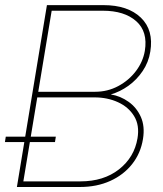

<svg xmlns="http://www.w3.org/2000/svg" viewBox="-28 -748 652 768"><path d="M39.6 0 159.7 -727.5H385.7Q483.4 -727.5 535.4 -677.5Q587.4 -627.4 573.2 -541.5Q566.4 -499 542.7 -463.9Q519 -428.7 485.6 -404.8Q452.1 -380.9 416 -370.6V-370.1Q454.1 -363.8 486.3 -340.8Q518.6 -317.9 535.4 -280.3Q552.2 -242.7 543.9 -191.9Q534.7 -134.8 500.5 -91.6Q466.3 -48.3 412.8 -24.2Q359.4 0 291 0ZM65.4 -22.5H293.5Q386.7 -22.5 448 -70.6Q509.3 -118.7 522 -194.8Q530.8 -247.1 508.5 -283.4Q486.3 -319.8 444.1 -339.1Q401.9 -358.4 350.6 -358.4H121.1ZM125 -380.9H352.5Q402.3 -380.9 444.8 -403.6Q487.3 -426.3 515.6 -463.6Q543.9 -501 551.3 -544.4Q564 -621.6 516.8 -663.3Q469.7 -705.1 383.3 -705.1H178.7ZM-8.3 -179.7 -4.9 -201.2H195.3L191.9 -179.7Z"/></svg>

Font: Inter Display Thin
Style: Italic
Weight: 100
Italic angle: -9.39999°
Designer: Rasmus Andersson
Foundry: rsms
Version: Version 4.000;git-a52131595